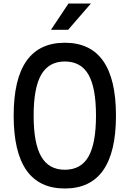

<svg xmlns="http://www.w3.org/2000/svg" viewBox="-20 -1060 740 1096"><path d="M350 16Q58 16 58 -400Q58 -816 350 -816Q642 -816 642 -400Q642 16 350 16ZM350 -91Q442 -91 485 -166Q528 -241 528 -400Q528 -559 485 -634Q442 -709 350 -709Q259 -709 215.5 -634Q172 -559 172 -400Q172 -241 215.5 -166Q259 -91 350 -91ZM271 -890 371 -1040H499L369 -890Z"/></svg>

Font: Martian Mono
Style: Regular
Weight: 400
Monospace: yes
Designer: Roman Shamin
Foundry: Evil Martians
Version: Version 1.000; ttfautohint (v1.8.4.7-5d5b)